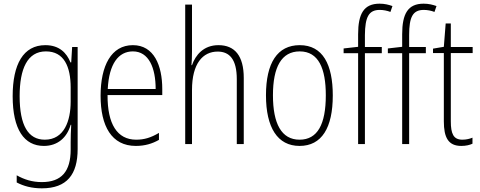

<svg xmlns="http://www.w3.org/2000/svg" viewBox="-20 -785 2614 1046"><path d="M227 -539C107 -539 49 -435 49 -261C49 -79 112 10 219 10C295 10 345 -36 365 -105H368C366 -67 365 -41 365 -10V30C365 149 315 207 208 207C155 207 112 193 71 170V209C109 229 153 241 208 241C345 241 403 165 403 27V-529H373L368 -445H364C343 -497 303 -539 227 -539ZM230 -505C329 -505 365 -422 365 -308V-232C365 -127 330 -24 224 -24C134 -24 87 -101 87 -261C87 -410 129 -505 230 -505Z M704 -539C586 -539 528 -427 528 -263C528 -98 588 10 720 10C769 10 809 -2 846 -23V-61C802 -35 766 -24 722 -24C618 -24 565 -110 566 -267H864V-300C864 -428 819 -539 704 -539ZM704 -505C791 -505 828 -415 828 -300H567C574 -437 625 -505 704 -505Z M1026 -503V-760H989V0H1026V-295C1026 -439 1085 -504 1166 -504C1230 -504 1270 -462 1270 -354V0H1308V-360C1308 -481 1259 -539 1170 -539C1089 -539 1045 -485 1026 -430H1023C1025 -454 1026 -473 1026 -503Z M1793 -265C1793 -433 1739 -539 1613 -539C1491 -539 1429 -442 1429 -266C1429 -90 1492 10 1612 10C1733 10 1793 -89 1793 -265ZM1467 -266C1467 -419 1513 -505 1613 -505C1716 -505 1755 -411 1755 -266C1755 -108 1710 -24 1612 -24C1513 -24 1467 -112 1467 -266Z M2060 -495V-529H1968V-594C1969 -693 1989 -731 2049 -731C2068 -731 2089 -727 2107 -720L2118 -752C2098 -759 2076 -765 2048 -765C1962 -765 1931 -710 1931 -598V-530L1852 -521V-495H1931V0H1968V-495ZM2300 -495V-529H2209V-594C2209 -693 2229 -731 2289 -731C2308 -731 2329 -727 2347 -720L2358 -752C2338 -759 2316 -765 2288 -765C2202 -765 2171 -710 2171 -598V-530L2093 -521V-495H2171V0H2209V-495Z M2499 -24C2450 -24 2436 -57 2436 -124V-496H2555V-529H2436V-657H2408L2398 -530L2339 -520V-496H2398V-124C2398 -36 2422 10 2493 10C2519 10 2538 5 2554 -2V-35C2540 -29 2520 -24 2499 -24Z"/></svg>

Font: Noto Sans Condensed ExtraLight
Style: Regular
Weight: 200
Width: 3
Designer: Monotype Design Team
Foundry: Monotype Imaging Inc.
Version: Version 2.013